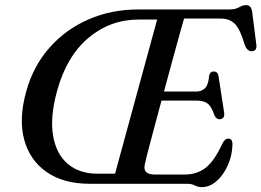

<svg xmlns="http://www.w3.org/2000/svg" viewBox="-20 -738 1050 771"><path d="M732.5 0H340Q235.5 0 167.8 -46.8Q100 -93.5 77.2 -177Q54.5 -260.5 85.5 -371.5Q113.5 -472.5 178.5 -546.2Q243.5 -620 335.8 -660.2Q428 -700.5 537.5 -700H901Q925 -700 940 -708.8Q955 -717.5 968 -717.5Q988 -717.5 992.5 -692L1009 -561Q1013.5 -534.5 993 -532.5Q973 -530 962.5 -559Q944 -622 922.5 -642.8Q901 -663.5 866.5 -663.5H719Q710.5 -633.5 697.5 -586.8Q684.5 -540 669.2 -484Q654 -428 638.5 -370.5H768Q789.5 -370.5 803.2 -383.8Q817 -397 820 -435.5Q824.5 -451 837.5 -451Q855 -451 857.5 -432L880 -286.5Q882 -272.5 876.8 -266Q871.5 -259.5 862.5 -259Q848.5 -258.5 841 -275.5Q829.5 -310 814 -322Q798.5 -334 769.5 -334H628.5Q613 -276.5 599.2 -225Q585.5 -173.5 575.5 -135.5Q565.5 -97.5 562 -80.5Q556.5 -59 566 -48Q575.5 -37 604.5 -37H720.5Q770.5 -37 805.8 -64.2Q841 -91.5 873 -161.5Q883 -181.5 897 -181.5Q914 -181.5 913.5 -157Q912 -111.5 894.2 -72.8Q876.5 -34 849 -10.2Q821.5 13.5 790 13.5Q775.5 13.5 762.8 6.8Q750 0 732.5 0ZM209.5 -374Q180.5 -269 193 -194.2Q205.5 -119.5 252 -80Q298.5 -40.5 371.5 -40.5H442L611 -659.5H537Q422.5 -659.5 335 -585.8Q247.5 -512 209.5 -374Z"/></svg>

Font: Fraunces 72pt S050
Style: Italic
Weight: 400
Italic angle: -16°
Version: Version 1.000; ttfautohint (v1.8.3)